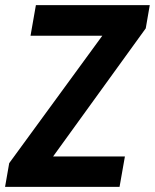

<svg xmlns="http://www.w3.org/2000/svg" viewBox="-34 -731 606 751"><path d="M173.8 -119.1H454.6L433.6 0H-14.2L2 -92.8L366.2 -591.3H85.4L106.4 -710.9H551.8L536.1 -620.1Z"/></svg>

Font: TypoPRO Roboto
Style: Bold Italic
Weight: 700
Italic angle: -12°
Designer: Google
Version: Version 2.136; 2016